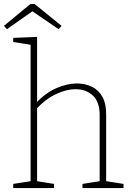

<svg xmlns="http://www.w3.org/2000/svg" viewBox="-36 -953 668 973"><path d="M31 0V-21L127 -36L119 -27V-734L127 -725L31 -740V-761L152 -766V-426L145 -429Q194 -482 249 -506Q304 -530 353 -530Q397 -530 431.5 -512.5Q466 -495 484.5 -459.5Q503 -424 502 -369V-27L495 -36L590 -21V0H382V-21L477 -36L469 -27V-361Q471 -433 436.5 -467Q402 -501 346 -501Q302 -501 249.5 -477Q197 -453 147 -400L152 -413V-27L144 -36L238 -21V0ZM-1 -805 -16 -822 117 -932 139 -933 276 -822 261 -805 119 -902H137Z"/></svg>

Font: Bitter Thin ExtraLight
Style: Regular
Weight: 250
Version: Version 2.002